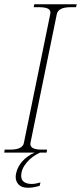

<svg xmlns="http://www.w3.org/2000/svg" viewBox="-27 -720 382 906"><path d="M335 -700 332 -686H306Q248 -686 241 -653L117 -47Q110 -14 169 -14H195L193 0H162Q124 17 98.5 47.5Q73 78 73 110Q73 130 87 139Q101 148 122 148Q140 148 164 141L160 157Q129 166 106 166Q75 166 61 151Q47 136 47 115Q47 108 49 98Q56 66 79 40.5Q102 15 137 0H-7L-5 -14H21Q81 -14 86 -47L210 -653Q214 -671 200.5 -678.5Q187 -686 158 -686H132L135 -700Z"/></svg>

Font: Taviraj Thin
Style: Italic
Weight: 250
Italic angle: -12°
Designer: Katatrad Team
Foundry: CadsonDemak
Version: Version 1.001